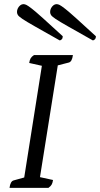

<svg xmlns="http://www.w3.org/2000/svg" viewBox="-20 -907 483 927"><path d="M26 0Q28 -16 33 -25Q38 -34 46 -36L111 -54L95 -38L184 -601L197 -586L121 -603Q123 -617 128 -625.5Q133 -634 144 -641H332Q330 -625 325 -616Q320 -607 312 -605L242 -587L261 -604L171 -39L158 -55L236 -38Q234 -24 229.5 -16Q225 -8 214 0ZM428 -712Q433 -712 438 -717Q443 -722 443 -732Q382 -788 347 -819.5Q312 -851 294 -865Q276 -879 268 -883Q260 -887 253 -887Q245 -887 238 -881.5Q231 -876 226.5 -867.5Q222 -859 222 -849Q222 -842 226 -835Q230 -828 248.5 -815.5Q267 -803 309.5 -779Q352 -755 428 -712ZM268 -712Q273 -712 278 -717Q283 -722 283 -732Q222 -788 187 -819.5Q152 -851 134 -865Q116 -879 108 -883Q100 -887 93 -887Q85 -887 78 -881.5Q71 -876 66.5 -867.5Q62 -859 62 -849Q62 -842 66 -835Q70 -828 88.5 -815.5Q107 -803 149.5 -779Q192 -755 268 -712Z"/></svg>

Font: Petrona
Style: Italic
Weight: 400
Italic angle: -9°
Designer: Ringo R. Seeber
Foundry: Ringo R. Seeber
Version: Version 2.001; ttfautohint (v1.8.3)